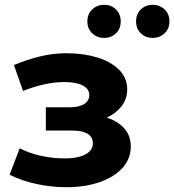

<svg xmlns="http://www.w3.org/2000/svg" viewBox="-20 -770 726 800"><path d="M257 10Q195 10 133.5 -3Q72 -16 20 -42L62 -152Q103 -131 151.5 -120.5Q200 -110 250 -110Q286 -110 312.5 -117.5Q339 -125 353 -139Q367 -153 367 -173Q367 -199 345 -212.5Q323 -226 281 -226H171V-323H268Q295 -323 314 -329Q333 -335 342.5 -346.5Q352 -358 352 -374Q352 -391 340 -403Q328 -415 305 -421.5Q282 -428 247 -428Q207 -428 164 -418.5Q121 -409 76 -391L38 -499Q91 -521 143 -534Q195 -547 246 -548Q254 -548 261 -548Q327 -548 384 -531Q441 -514 475.5 -480Q510 -446 510 -397Q510 -358 486.5 -327.5Q463 -297 425 -280Q453 -271 474 -256Q525 -221 525 -160Q525 -108 489.5 -69.5Q454 -31 393.5 -10.5Q333 10 257 10ZM616 -612Q587 -612 567 -631Q547 -650 547 -681Q547 -712 567 -731Q587 -750 616 -750Q645 -750 665.5 -731Q686 -712 686 -681Q686 -650 665.5 -631Q645 -612 616 -612ZM414 -612Q385 -612 364.5 -631Q344 -650 344 -681Q344 -712 364.5 -731Q385 -750 414 -750Q443 -750 463 -731Q483 -712 483 -681Q483 -650 463 -631Q443 -612 414 -612Z"/></svg>

Font: Montserrat Z
Style: Bold
Weight: 700
Designer: Julieta Ulanovsky
Foundry: Julieta Ulanovsky
Version: Version 8.000